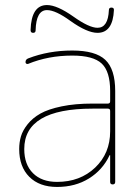

<svg xmlns="http://www.w3.org/2000/svg" viewBox="-20 -730 552 760"><path d="M416 -210V-291Q416 -300 407 -300H346Q76 -300 76 -140Q76 -79 110.5 -44.5Q145 -10 206 -10Q297 -10 356.5 -66.5Q416 -123 416 -210ZM407 -320Q416 -320 416 -329V-370Q416 -447 382.5 -478.5Q349 -510 266 -510Q171 -510 91 -477Q87 -476 84 -478Q81 -480 81 -484Q81 -495 92 -499Q172 -530 266 -530Q358 -530 397 -493Q436 -456 436 -370V-10Q436 0 426 0Q416 0 416 -10V-115Q416 -116 415 -116Q413 -116 413 -114Q386 -57 332 -23.5Q278 10 206 10Q136 10 96 -30Q56 -70 56 -140Q56 -167 63 -190.5Q70 -214 89.5 -238.5Q109 -263 140 -280.5Q171 -298 224 -309Q277 -320 346 -320ZM101 -611Q104 -710 166 -710Q206 -710 271 -664Q333 -620 366 -620Q408 -620 411 -690Q411 -700 421 -700Q431 -700 431 -691Q427 -600 366 -600Q325 -600 259 -647Q200 -690 166 -690Q123 -690 121 -610Q121 -600 111 -600Q101 -600 101 -611Z"/></svg>

Font: Rounded Mplus 1c Thin
Style: Regular
Weight: 250
Version: Version 1.059.20150529